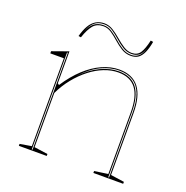

<svg xmlns="http://www.w3.org/2000/svg" viewBox="-126 -816 901 932"><g transform="rotate(20 324.5 -350.5)"><path d="M609 -10V0H455V-10L525 -20V-338Q525 -420 495 -460Q465 -500 403 -500Q367 -500 330 -485.5Q293 -471 258.5 -444Q224 -417 194.5 -380.5Q165 -344 144 -300V-20L214 -10V0H70V-10L130 -20V-474H60V-485L144 -515V-350L152 -344Q188 -399 229 -437Q270 -475 314.5 -495Q359 -515 403 -515Q437 -515 462.5 -504Q488 -493 505 -471Q522 -449 530.5 -416Q539 -383 539 -338V-20ZM135 -5H139V-507L135 -505ZM530 -5H534V-338Q534 -397 519.5 -435Q505 -473 476 -491.5Q447 -510 403 -510Q357 -510 309.5 -487Q262 -464 215 -413Q262 -461 310 -483.5Q358 -506 403 -506Q468 -506 499 -464Q530 -422 530 -338ZM430 -596Q404 -596 382 -609.5Q360 -623 340 -641Q320 -659 300 -672.5Q280 -686 258 -686Q225 -686 206.5 -664.5Q188 -643 173 -598L160 -600Q169 -633 182 -655.5Q195 -678 214 -689.5Q233 -701 258 -701Q282 -701 303.5 -687.5Q325 -674 345.5 -656Q366 -638 387 -624.5Q408 -611 430 -611Q459 -611 473 -632.5Q487 -654 497 -699L510 -697Q504 -663 494 -640.5Q484 -618 469 -607Q454 -596 430 -596ZM430 -601Q446 -601 458 -607Q470 -613 479 -625.5Q488 -638 493 -659Q485 -631 470 -618.5Q455 -606 430 -606Q406 -606 384.5 -619.5Q363 -633 343 -651Q323 -669 302.5 -682.5Q282 -696 258 -696Q227 -696 208 -679.5Q189 -663 177 -629Q189 -660 208 -675.5Q227 -691 258 -691Q281 -691 301.5 -677.5Q322 -664 342 -646Q362 -628 383.5 -614.5Q405 -601 430 -601Z"/></g></svg>

Font: Kalnia Glaze Thin
Style: Regular
Weight: 100
Version: Version 1.110